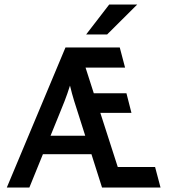

<svg xmlns="http://www.w3.org/2000/svg" viewBox="-20 -837 755 857"><path d="M10.4 0 272.2 -625H514.6L538.2 -535.4H361.8L398.6 -420.8H544.4L566.7 -333.3H427.8L505.6 -91.7H672.2L696.5 0H435.4L388.2 -148.6H171.5L111.1 0ZM205.6 -231.2H360.4L330.6 -325Q320.8 -354.9 311.1 -386.1Q301.4 -417.4 292.4 -454.9Q280.6 -417.4 268.4 -386.1Q256.2 -354.9 243.8 -325ZM364.6 -683.3 467.4 -816.7H592.4L458.3 -683.3Z"/></svg>

Font: Afacad Flux Medium
Style: Regular
Weight: 500
Designer: Kristian Moeller
Foundry: Dicotype
Version: Version 1.100